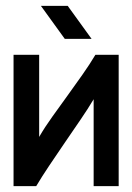

<svg xmlns="http://www.w3.org/2000/svg" viewBox="-20 -634 448 652"><path d="M298 -2V-297Q279 -265 253 -227Q227 -189 200 -149.5Q173 -110 147.5 -72Q122 -34 103 -2H26V-448H113V-169Q132 -202 157.5 -237.5Q183 -273 209 -309Q235 -345 260 -380.5Q285 -416 304 -448H383V-2ZM210 -614 291 -502H200L119 -614Z"/></svg>

Font: Fundamental  Brigade
Style: Regular
Weight: 400
Designer: Peter Wiegel, original typeface by Arno Drescher 1935
Foundry: Peter Wiegel
Version: Version 0.000 2012 initial release